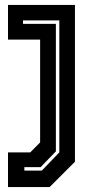

<svg xmlns="http://www.w3.org/2000/svg" viewBox="-20 -560 393 780"><path d="M12.5 200V59H103L143 18.5V-399H12.5V-540H284.5V97L181.5 200ZM79 133H150L221 59V-477H73.5V-463H207V55L145 119H79Z"/></svg>

Font: Tourney Thin
Style: Bold
Weight: 700
Version: Version 1.015